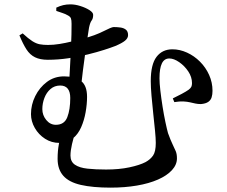

<svg xmlns="http://www.w3.org/2000/svg" viewBox="-20 -806 1040 880"><path d="M84 -653Q110 -629 128 -617.5Q146 -606 162.5 -603Q179 -600 200 -600Q225 -600 253 -604.5Q281 -609 307 -615.5Q333 -622 353 -627Q386 -635 411.5 -644.5Q437 -654 454.5 -663Q472 -672 484 -677Q496 -682 501 -682Q516 -682 531.5 -680Q547 -678 557 -670Q567 -662 567 -645Q567 -631 553 -619.5Q539 -608 508 -595Q490 -588 457.5 -577.5Q425 -567 382.5 -556.5Q340 -546 293 -539Q246 -532 199 -532Q164 -532 140.5 -543.5Q117 -555 101 -580Q85 -605 69 -644ZM238 -756Q238 -758 238 -764Q238 -770 238 -771Q255 -779 270 -782.5Q285 -786 303 -786Q324 -786 348 -778.5Q372 -771 389.5 -760Q407 -749 407 -738Q407 -721 400 -712Q393 -703 388 -679Q385 -662 380.5 -630.5Q376 -599 370.5 -561Q365 -523 360 -482.5Q355 -442 351 -405L297 -428Q299 -463 301 -502Q303 -541 305 -578.5Q307 -616 307.5 -647.5Q308 -679 308 -697Q308 -714 305 -722Q302 -730 290 -736Q280 -742 266 -746.5Q252 -751 238 -756ZM379 -362Q379 -329 372.5 -292Q366 -255 352 -223Q338 -191 313.5 -171Q289 -151 252 -151Q216 -151 186.5 -170Q157 -189 139.5 -219.5Q122 -250 122 -283Q122 -326 141.5 -365.5Q161 -405 195 -430.5Q229 -456 274 -456Q322 -456 350.5 -435.5Q379 -415 379 -362ZM302 -357Q302 -385 290.5 -399.5Q279 -414 256 -414Q230 -414 211.5 -398Q193 -382 183.5 -357Q174 -332 174 -306Q174 -278 192 -256Q210 -234 236 -234Q275 -234 288.5 -269Q302 -304 302 -357ZM328 -209Q317 -176 310 -145.5Q303 -115 303 -93Q303 -65 323.5 -51Q344 -37 381 -33Q418 -29 466 -29Q526 -29 573 -39Q620 -49 647 -63Q669 -75 681.5 -93Q694 -111 694 -151Q694 -172 690.5 -207Q687 -242 682.5 -284Q678 -326 674.5 -366Q671 -406 671 -434Q671 -511 697.5 -545.5Q724 -580 770 -580Q804 -580 837 -565Q870 -550 896.5 -523.5Q923 -497 938.5 -462.5Q954 -428 954 -390Q954 -373 950 -360Q946 -347 934.5 -339Q923 -331 901 -329Q887 -329 875.5 -331.5Q864 -334 851 -337Q838 -340 821 -341Q804 -342 779 -338L772 -355Q791 -364 812.5 -375.5Q834 -387 845 -395Q854 -402 857 -408.5Q860 -415 860 -425Q860 -453 843 -478.5Q826 -504 801.5 -521Q777 -538 756 -538Q733 -538 722 -515.5Q711 -493 711 -447Q711 -425 715 -390.5Q719 -356 725 -318Q731 -280 738 -247Q745 -214 750 -196Q762 -163 771 -144.5Q780 -126 785.5 -113Q791 -100 791 -80Q791 -51 768 -26Q745 -1 704 17Q663 35 607.5 44.5Q552 54 487 54Q405 54 350.5 41.5Q296 29 270 -0.5Q244 -30 244 -78Q244 -115 250 -146Q256 -177 262 -209Z"/></svg>

Font: Noto Serif TC SemiBold
Style: Regular
Weight: 600
Version: Version 2.002-H1;hotconv 1.1.0;makeotfexe 2.6.0